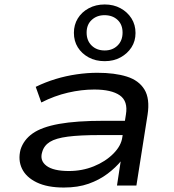

<svg xmlns="http://www.w3.org/2000/svg" viewBox="-20 -831 781 860"><path d="M266 9Q192 9 144.5 -14Q97 -37 78.5 -75.5Q60 -114 72 -161Q86 -205 126.5 -233.5Q167 -262 244.5 -276Q322 -290 446 -290H560L550 -226H427Q338 -226 284 -219Q230 -212 203.5 -195.5Q177 -179 169 -150Q157 -112 188 -88.5Q219 -65 289 -65Q348 -65 400 -86Q452 -107 487.5 -142.5Q523 -178 528 -217L544 -318Q554 -378 516.5 -404Q479 -430 402 -430Q345 -430 284.5 -416Q224 -402 165 -372L140 -442Q183 -463 229 -477Q275 -491 323 -498Q371 -505 416 -505Q494 -505 548 -488Q602 -471 627 -430Q652 -389 641 -317L591 0H504L521 -111L524 -112Q499 -81 462 -53Q425 -25 377 -8Q329 9 266 9ZM449 -557Q408 -557 377 -574Q346 -591 328.5 -619Q311 -647 311 -684Q311 -720 328.5 -748.5Q346 -777 377.5 -794Q409 -811 449 -811Q489 -811 520 -794Q551 -777 569 -748.5Q587 -720 587 -683Q587 -647 569 -619Q551 -591 520 -574Q489 -557 449 -557ZM449 -605Q484 -605 506.5 -627Q529 -649 529 -685Q529 -721 506.5 -742Q484 -763 448 -763Q414 -763 391 -742Q368 -721 368 -685Q368 -649 390.5 -627Q413 -605 449 -605Z"/></svg>

Font: Nunito Sans 7pt Expanded
Style: Italic
Weight: 400
Width: 7
Italic angle: -9°
Designer: Vernon Adams
Foundry: Vernon Adams
Version: Version 3.101;gftools[0.9.27]